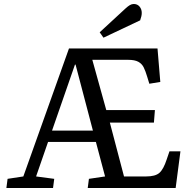

<svg xmlns="http://www.w3.org/2000/svg" viewBox="-20 -943 963 963"><path d="M12 0 18 -46 97 -58 326 -700H770L784 -532L729 -523L718 -559Q710 -586 701 -604.5Q692 -623 674 -633Q656 -643 622 -643H443L513 -391H757L752 -328H531L602 -58H713Q759 -58 779.5 -76Q800 -94 816 -143L830 -184H885L861 0H420L426 -46L507 -58L461 -231H221L161 -58L252 -46L246 0ZM241 -288H446L359 -619H356ZM610 -901Q622 -912 631.5 -917.5Q641 -923 651 -923Q669 -923 680 -910Q691 -897 691 -878Q691 -863 683 -841L499 -754L480 -781Z"/></svg>

Font: Literata 12pt
Style: Italic
Weight: 400
Italic angle: -2°
Designer: Latin by Veronika Burian and Jose Scaglione. Greek by Irene Vlachou. Cyrillic by Vera Evstafieva
Foundry: TypeTogether
Version: Version 3.002